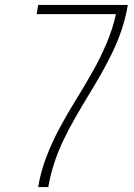

<svg xmlns="http://www.w3.org/2000/svg" viewBox="-20 -755 540 775"><path d="M134 0Q144 -61 167 -121Q190 -181 220.5 -238Q251 -295 285.5 -350.5Q320 -406 352 -462.5Q384 -519 409.5 -578.5Q435 -638 448 -698H128L134 -735H496Q488 -687 472.5 -639.5Q457 -592 435 -546Q413 -500 387.5 -455.5Q362 -411 335.5 -367.5Q309 -324 283.5 -279.5Q258 -235 236 -189Q214 -143 198.5 -95.5Q183 -48 175 0Z"/></svg>

Font: Iosevka Term Curly Extralight
Style: Italic
Weight: 200
Italic angle: -9°
Designer: Belleve Invis
Foundry: Belleve Invis
Version: Version 32.3.0